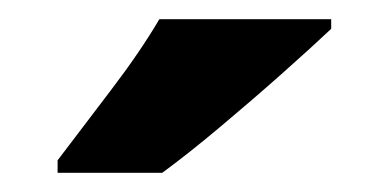

<svg xmlns="http://www.w3.org/2000/svg" viewBox="-20 -786 405 200"><path d="M325 -756Q306 -738 274.5 -710Q243 -682 209 -653.5Q175 -625 149 -606H40V-619Q65 -652 95.5 -692Q126 -732 146 -766H325Z"/></svg>

Font: Noto Sans Devanagari SemiCondensed ExtraBold
Style: Regular
Weight: 800
Width: 4
Designer: Jelle Bosma - Monotype Design Team
Foundry: Monotype Imaging Inc.
Version: Version 2.004; ttfautohint (v1.8.4.7-5d5b)